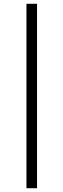

<svg xmlns="http://www.w3.org/2000/svg" viewBox="-20 -867 336 1016"><path d="M120 -847H176V129H120Z"/></svg>

Font: Biryani ExtraLight
Style: Regular
Weight: 275
Designer: Dan Reynolds and Mathieu Reguer
Foundry: Dan Reynolds and Mathieu Reguer
Version: Version 1.004; ttfautohint (v1.1) -l 5 -r 5 -G 72 -x 0 -D la